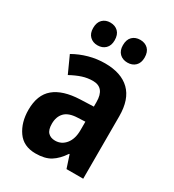

<svg xmlns="http://www.w3.org/2000/svg" viewBox="-183 -853 875 966"><g transform="rotate(30 254.5 -369.5)"><path d="M252 -558Q346 -558 396 -509.5Q446 -461 446 -363V0H349L325 -73H322Q294 -31 261 -10.5Q228 10 174 10Q104 10 69 -40Q34 -90 34 -163Q34 -250 84.5 -292Q135 -334 233 -338L311 -341V-368Q311 -451 243 -451Q212 -451 182.5 -441.5Q153 -432 118 -413L74 -510Q114 -533 159.5 -545.5Q205 -558 252 -558ZM268 -252Q217 -250 194 -226Q171 -202 171 -161Q171 -126 186 -110.5Q201 -95 227 -95Q264 -95 288 -124.5Q312 -154 312 -205V-254ZM110 -682Q110 -715 127.5 -732Q145 -749 172 -749Q200 -749 217.5 -732Q235 -715 235 -682Q235 -651 217.5 -634Q200 -617 172 -617Q145 -617 127.5 -634Q110 -651 110 -682ZM283 -682Q283 -715 300.5 -732Q318 -749 346 -749Q374 -749 391.5 -732Q409 -715 409 -682Q409 -651 391.5 -634Q374 -617 346 -617Q318 -617 300.5 -634Q283 -651 283 -682Z"/></g></svg>

Font: Noto Sans Gujarati Condensed
Style: Bold
Weight: 700
Width: 3
Designer: Jelle Bosma - Monotype Design Team, Universal Thirst
Foundry: Monotype Imaging Inc.
Version: Version 2.106; ttfautohint (v1.8.4.7-5d5b)